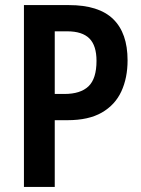

<svg xmlns="http://www.w3.org/2000/svg" viewBox="-20 -734 555 754"><path d="M251 -714Q368 -714 424.5 -659Q481 -604 481 -497Q481 -428 456.5 -375Q432 -322 380 -292Q328 -262 245 -262H195V0H74V-714ZM244 -611H195V-365H233Q296 -365 327.5 -395Q359 -425 359 -495Q359 -555 331 -583Q303 -611 244 -611Z"/></svg>

Font: Noto Sans Khmer UI Condensed SemiBold
Style: Regular
Weight: 600
Width: 3
Designer: Danh Hong and the Monotype Design Team
Foundry: Monotype Imaging Inc.
Version: Version 2.002; ttfautohint (v1.8.4.7-5d5b)